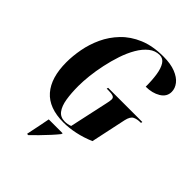

<svg xmlns="http://www.w3.org/2000/svg" viewBox="-264 -851 1200 1200"><g transform="rotate(45 336.0 -251.5)"><path d="M309 10Q181 10 118.5 -61.5Q56 -133 56 -270Q56 -325 67.5 -387Q79 -449 106.5 -508.5Q134 -568 181 -617Q228 -666 297 -695Q366 -724 461 -724Q524 -724 567 -707Q610 -690 631.5 -662.5Q653 -635 653 -604Q653 -561 612.5 -536.5Q572 -512 515 -512Q515 -570 508 -615.5Q501 -661 484 -687.5Q467 -714 437 -714Q398 -714 366 -688.5Q334 -663 309 -620Q284 -577 266.5 -524.5Q249 -472 237 -416Q225 -360 219.5 -309Q214 -258 214 -219Q214 -154 222 -105Q230 -56 251 -28Q272 0 311 0Q323 0 334.5 -2Q346 -4 359 -9L414 -262Q417 -276 419 -286.5Q421 -297 421 -305Q421 -321 407 -326Q393 -331 367 -331H351L354 -341H656L654 -331H648Q620 -331 599.5 -321Q579 -311 570 -271L520 -36Q466 -13 412 -1.5Q358 10 309 10ZM200 215Q210 168 217 132.5Q224 97 231 61H354L351 71Q336 90 311 117.5Q286 145 258.5 173Q231 201 210 221H199Z"/></g></svg>

Font: Noto Serif Display ExtraCondensed ExtraBold
Style: Italic
Weight: 800
Width: 2
Italic angle: -12°
Designer: Monotype Design Team
Foundry: Monotype Imaging Inc.
Version: Version 2.009